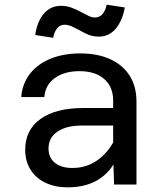

<svg xmlns="http://www.w3.org/2000/svg" viewBox="-20 -791 690 823"><path d="M469 0 465 -125V-360Q465 -419 426.5 -452.5Q388 -486 321 -486Q256 -486 215 -456.5Q174 -427 170 -375H71Q76 -434 109 -475.5Q142 -517 197 -539.5Q252 -562 324 -562Q398 -562 452 -537.5Q506 -513 535.5 -467Q565 -421 565 -355V0ZM270 12Q216 12 175 -7.5Q134 -27 111 -63.5Q88 -100 88 -149Q88 -234 153.5 -281Q219 -328 337 -328H478V-253H333Q265 -253 226.5 -227Q188 -201 188 -154Q188 -115 215.5 -93Q243 -71 290 -71Q350 -71 396.5 -103.5Q443 -136 472 -193L483 -119Q457 -56 403 -22Q349 12 270 12ZM208 -629 131 -641Q139 -698 167.5 -732Q196 -766 242 -766Q265 -766 285.5 -758.5Q306 -751 324.5 -741Q343 -731 358.5 -723.5Q374 -716 387 -716Q408 -716 420.5 -732Q433 -748 437 -771L515 -759Q505 -703 476.5 -668.5Q448 -634 403 -634Q374 -634 348 -647Q322 -660 299 -672.5Q276 -685 257 -685Q237 -685 224.5 -669Q212 -653 208 -629Z"/></svg>

Font: Azeret Mono Thin
Style: Regular
Weight: 400
Version: Version 1.002